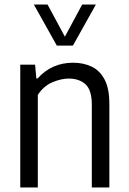

<svg xmlns="http://www.w3.org/2000/svg" viewBox="-20 -828 568 848"><path d="M69.5 0V-542.5H135L140.5 -481.5H146Q208.5 -551 303 -551Q349 -551 385.2 -533.5Q421.5 -516 442.2 -476.2Q463 -436.5 463 -369V0H385.5V-365Q385.5 -430.5 357.5 -455.8Q329.5 -481 283.5 -481Q250.5 -481 211.8 -464.8Q173 -448.5 147 -409V0ZM231 -626.5 129.5 -808H190L266.5 -666L343 -808H403.5L302 -626.5Z"/></svg>

Font: Encode Sans SemiCondensed SemiCondensed
Style: Regular
Weight: 400
Width: 4
Designer: Multiple Designers
Foundry: Impallari Type
Version: Version 3.000; ttfautohint (v1.8.3) -l 8 -r 50 -G 200 -x 14 